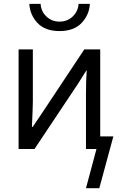

<svg xmlns="http://www.w3.org/2000/svg" viewBox="-20 -786 627 1013"><path d="M433.6 207 506.8 -66.4H578.1L503.9 207ZM134.8 -765.6H194.3Q196.3 -726.6 224.6 -699.2Q252.9 -671.9 293.9 -671.9Q335.9 -671.9 364.3 -699.7Q392.6 -727.5 394.5 -765.6H454.1Q451.2 -708 410.6 -665Q370.1 -622.1 293.9 -622.1Q217.8 -622.1 177.7 -665Q137.7 -708 134.8 -765.6ZM78.1 0V-525.4H153.3V-250Q153.3 -223.6 148.4 -116.2H152.3L201.2 -188.5L424.8 -525.4H508.8V0H433.6V-286.1Q433.6 -364.3 437.5 -414.1H435.5L392.6 -345.7L162.1 0Z"/></svg>

Font: Gothic A1
Style: Regular
Weight: 400
Designer: HanYang I&C Co.,Ltd.
Foundry: HanYang I&C Co.,Ltd.
Version: Version 2.50